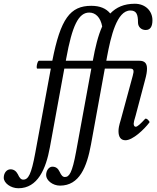

<svg xmlns="http://www.w3.org/2000/svg" viewBox="-173 -735 837 1024"><path d="M-75 269C28 269 72 166 93 51L170 -369H314L233 73C212 188 196 209 173 209C162 209 154 201 145 181C136 162 124 154 106 154C89 154 73 173 73 199C73 226 107 255 147 255C251 255 290 155 312 37L386 -369H522C540 -369 543 -359 535 -331L472 -99C461 -63 459 -50 459 -35C459 -5 471 13 496 13C535 13 595 -44 624 -82C628 -87 607 -108 601 -101C577 -75 560 -59 551 -59C544 -59 540 -65 540 -76C540 -82 543 -95 550 -117L600 -306C608 -335 611 -353 611 -369C611 -398 598 -411 570 -411H394L398 -433C418 -540 450 -679 522 -679C555 -679 563 -658 563 -615C563 -592 580 -575 604 -575C629 -575 640 -594 640 -627C640 -676 603 -715 546 -715C488 -715 447 -696 415 -663C393 -690 360 -704 314 -704C201 -704 150 -635 106 -411H35C26 -411 18 -369 26 -369H98L15 81C-6 195 -22 223 -49 223C-61 223 -69 214 -78 194C-87 177 -100 168 -117 168C-137 168 -153 187 -153 213C-153 241 -116 269 -75 269ZM180 -422C212 -599 246 -668 303 -668C336 -668 363 -643 372 -594C350 -545 335 -483 322 -411H178Z"/></svg>

Font: Junicode Two Beta SemiCondensed Medium
Style: Italic
Weight: 500
Width: 4
Italic angle: -10°
Version: Version 1.063